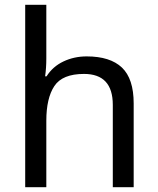

<svg xmlns="http://www.w3.org/2000/svg" viewBox="-20 -780 658 800"><path d="M173 -537Q173 -497 168 -462H174Q200 -503 244.5 -524Q289 -545 341 -545Q439 -545 488 -498.5Q537 -452 537 -349V0H450V-343Q450 -472 330 -472Q240 -472 206.5 -421.5Q173 -371 173 -277V0H85V-760H173Z"/></svg>

Font: Noto Sans Tifinagh Hawad
Style: Regular
Weight: 400
Designer: JamraPatel
Foundry: JamraPatel LLC
Version: Version 2.006; ttfautohint (v1.8.4.7-5d5b)